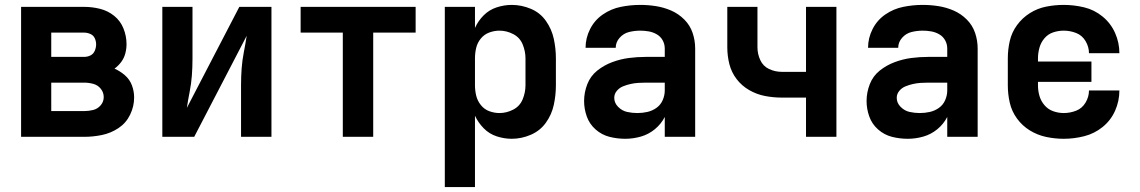

<svg xmlns="http://www.w3.org/2000/svg" viewBox="-20 -558 4648 783"><path d="M66 0H323Q360 0 396 -7.5Q432 -15 463 -35.5Q494 -56 510.5 -90Q527 -124 527 -160Q527 -186 518 -210Q509 -234 489.5 -251Q470 -268 447 -278Q463 -290 474.5 -305.5Q486 -321 491 -340Q496 -359 496 -378Q496 -411 483.5 -442Q471 -473 445.5 -493.5Q420 -514 388 -522Q356 -530 323 -530H66ZM189 -326V-425H323Q336 -425 348.5 -419.5Q361 -414 366.5 -402Q372 -390 372 -377Q372 -364 366.5 -351Q361 -338 349 -332Q337 -326 323 -326ZM323 -105H189V-221H323Q342 -221 360.5 -216Q379 -211 391 -196Q403 -181 403 -162Q403 -143 390.5 -128.5Q378 -114 360 -109.5Q342 -105 323 -105Z M642 0H772L986 -412Q981 -379 974.5 -346Q968 -313 965.5 -279.5Q963 -246 963 -212V0H1087V-530H956L742 -118Q747 -151 753.5 -184Q760 -217 762.5 -250.5Q765 -284 765 -318V-530H642Z M1378 0H1502V-425H1675V-530H1206V-425H1378Z M1794 205H1917V-86Q1930 -58 1952.5 -35Q1975 -12 2005.5 -2Q2036 8 2067 8Q2107 8 2145 -8.5Q2183 -25 2206.5 -58Q2230 -91 2238.5 -130.5Q2247 -170 2247 -210V-320Q2247 -360 2238.5 -399.5Q2230 -439 2206.5 -472.5Q2183 -506 2145 -522Q2107 -538 2067 -538Q2036 -538 2005.5 -528Q1975 -518 1952.5 -495.5Q1930 -473 1917 -444V-530H1794ZM2017 -97Q1996 -97 1975.5 -104.5Q1955 -112 1941 -129.5Q1927 -147 1922 -168Q1917 -189 1917 -210V-320Q1917 -342 1922 -363Q1927 -384 1941 -401Q1955 -418 1975.5 -425.5Q1996 -433 2017 -433Q2046 -433 2073 -419Q2100 -405 2111.5 -377Q2123 -349 2123 -320V-210Q2123 -181 2111.5 -153Q2100 -125 2073 -111Q2046 -97 2017 -97Z M2530 8Q2562 8 2593.5 -1Q2625 -10 2650.5 -31Q2676 -52 2691 -81V0H2815V-360Q2815 -393 2804.5 -424Q2794 -455 2770.5 -478.5Q2747 -502 2717 -515Q2687 -528 2655 -533Q2623 -538 2591 -538Q2551 -538 2511.5 -530Q2472 -522 2438.5 -499Q2405 -476 2386.5 -439.5Q2368 -403 2368 -363H2491Q2491 -386 2507 -404Q2523 -422 2545.5 -427.5Q2568 -433 2591 -433Q2608 -433 2625.5 -430Q2643 -427 2658.5 -418Q2674 -409 2682.5 -393.5Q2691 -378 2691 -360V-326H2614Q2579 -326 2544.5 -321.5Q2510 -317 2476.5 -304.5Q2443 -292 2415.5 -270Q2388 -248 2375 -214.5Q2362 -181 2362 -146Q2362 -114 2373 -83Q2384 -52 2409 -30Q2434 -8 2465.5 0Q2497 8 2530 8ZM2579 -97Q2558 -97 2537.5 -101.5Q2517 -106 2501 -122Q2485 -138 2485 -159Q2485 -175 2495.5 -187.5Q2506 -200 2521 -206Q2536 -212 2551.5 -215.5Q2567 -219 2583 -220Q2599 -221 2614 -221H2691V-189Q2691 -169 2682.5 -149.5Q2674 -130 2657 -118Q2640 -106 2620 -101.5Q2600 -97 2579 -97Z M3267 0H3391V-530H3267V-265H3168Q3141 -265 3116.5 -276.5Q3092 -288 3080.5 -313Q3069 -338 3069 -365V-530H2946V-365Q2946 -330 2954.5 -296.5Q2963 -263 2984 -235.5Q3005 -208 3035.5 -190.5Q3066 -173 3100 -166.5Q3134 -160 3168 -160H3267Z M3682 8Q3714 8 3745.5 -1Q3777 -10 3802.5 -31Q3828 -52 3843 -81V0H3967V-360Q3967 -393 3956.5 -424Q3946 -455 3922.5 -478.5Q3899 -502 3869 -515Q3839 -528 3807 -533Q3775 -538 3743 -538Q3703 -538 3663.5 -530Q3624 -522 3590.5 -499Q3557 -476 3538.5 -439.5Q3520 -403 3520 -363H3643Q3643 -386 3659 -404Q3675 -422 3697.5 -427.5Q3720 -433 3743 -433Q3760 -433 3777.5 -430Q3795 -427 3810.5 -418Q3826 -409 3834.5 -393.5Q3843 -378 3843 -360V-326H3766Q3731 -326 3696.5 -321.5Q3662 -317 3628.5 -304.5Q3595 -292 3567.5 -270Q3540 -248 3527 -214.5Q3514 -181 3514 -146Q3514 -114 3525 -83Q3536 -52 3561 -30Q3586 -8 3617.5 0Q3649 8 3682 8ZM3731 -97Q3710 -97 3689.5 -101.5Q3669 -106 3653 -122Q3637 -138 3637 -159Q3637 -175 3647.5 -187.5Q3658 -200 3673 -206Q3688 -212 3703.5 -215.5Q3719 -219 3735 -220Q3751 -221 3766 -221H3843V-189Q3843 -169 3834.5 -149.5Q3826 -130 3809 -118Q3792 -106 3772 -101.5Q3752 -97 3731 -97Z M4318 8Q4360 8 4401.5 -2.5Q4443 -13 4476.5 -40Q4510 -67 4527.5 -106.5Q4545 -146 4545 -189H4421Q4421 -163 4407 -139.5Q4393 -116 4368.5 -106.5Q4344 -97 4318 -97Q4296 -97 4275 -104.5Q4254 -112 4239.5 -129Q4225 -146 4219 -167Q4213 -188 4213 -210V-224H4431V-307H4213V-320Q4213 -342 4219 -363.5Q4225 -385 4239.5 -402Q4254 -419 4275 -426Q4296 -433 4318 -433Q4344 -433 4368.5 -423.5Q4393 -414 4407 -390.5Q4421 -367 4421 -341H4545Q4545 -384 4527.5 -423.5Q4510 -463 4476.5 -490.5Q4443 -518 4401.5 -528Q4360 -538 4318 -538Q4282 -538 4246.5 -531Q4211 -524 4180 -504.5Q4149 -485 4127.5 -455.5Q4106 -426 4098 -391Q4090 -356 4090 -320V-210Q4090 -174 4098 -139Q4106 -104 4127.5 -74.5Q4149 -45 4180 -26Q4211 -7 4246.5 0.5Q4282 8 4318 8Z"/></svg>

Font: Iosevka Sparkle
Style: Bold
Weight: 700
Designer: Belleve Invis
Foundry: Belleve Invis
Version: Version 4.5.0; ttfautohint (v1.8.3)